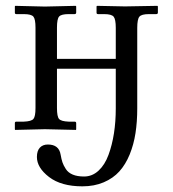

<svg xmlns="http://www.w3.org/2000/svg" viewBox="-20 -451 601 668"><path d="M382.8 -73.7V-211.9H178.2V-75.2Q178.2 -45.4 185.5 -37.1Q192.9 -28.8 218.8 -27.8H239.3Q245.1 -27.8 245.1 -22.5V-1L244.1 1L136.2 -1.5L32.7 1L31.7 -1V-22.9Q31.7 -27.8 37.1 -27.8H63Q89.4 -28.8 96.4 -37.4Q103.5 -45.9 103.5 -75.2V-355Q103.5 -384.3 96.2 -393.1Q88.9 -401.9 63 -401.9H37.1Q31.7 -401.9 31.7 -406.7V-428.7L32.7 -430.7L136.2 -428.2L243.7 -430.7L245.1 -428.7V-407.7Q245.1 -401.9 239.3 -401.9H218.8Q193.4 -401.9 185.8 -393.6Q178.2 -385.3 178.2 -355V-246.1H382.8V-354Q382.8 -383.8 375.5 -392.8Q368.2 -401.9 342.3 -401.9H321.3Q315.9 -401.9 315.9 -406.7V-428.7L317.4 -430.7L415 -428.7L527.8 -430.7L529.3 -428.7V-407.2Q529.3 -401.9 523.4 -401.9H498Q472.7 -401.9 465.1 -393.1Q457.5 -384.3 457.5 -354V-73.7Q457.5 -27.3 451.4 12.2Q445.3 51.8 431.2 86.4Q417 121.1 395.3 145.3Q373.5 169.4 340.8 183.3Q308.1 197.3 266.6 197.3Q192.9 197.3 150.6 164.8Q108.4 132.3 108.4 95.2Q108.4 73.7 118.7 62.7Q128.9 51.8 146.5 51.8Q185.1 51.8 190.9 86.9Q193.8 103.5 197.3 113.8Q200.7 124 209 137Q217.3 149.9 233.2 156.5Q249 163.1 272.5 163.1Q300.8 163.1 322.8 142.8Q344.7 122.6 357.4 88.1Q370.1 53.7 376.5 12.7Q382.8 -28.3 382.8 -73.7Z"/></svg>

Font: Libertinage
Style: b
Weight: 400
Designer: OSP
Foundry: OSP
Version: Version 1.0; 2008; OFL relea